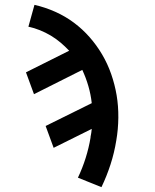

<svg xmlns="http://www.w3.org/2000/svg" viewBox="-20 -558 640 791"><path d="M398 213 301 174Q320 134 333 92.5Q346 51 353 9Q353 8 353 7.5Q353 7 353 6Q355 -2 356 -10.5Q357 -19 358 -27L201 51L168 -39L358 -133Q354 -169 344 -203.5Q334 -238 319 -270L120 -170L87 -260L265 -349Q248 -367 229 -383Q210 -399 189 -411.5Q168 -424 144.5 -433.5Q121 -443 97 -448L122 -538Q166 -528 207.5 -509.5Q249 -491 284.5 -464.5Q320 -438 349 -405Q378 -372 400.5 -334Q423 -296 438 -253Q453 -210 460.5 -165.5Q468 -121 467.5 -73Q467 -25 459 21Q451 71 435.5 119Q420 167 398 213Z"/></svg>

Font: Iosevka Curly Slab SmBdExObl
Style: Regular
Weight: 600
Width: 7
Italic angle: -9°
Monospace: yes
Designer: Belleve Invis
Foundry: Belleve Invis
Version: Version 11.1.0; ttfautohint (v1.8.3)